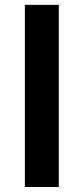

<svg xmlns="http://www.w3.org/2000/svg" viewBox="-20 -753 336 773"><path d="M216.8 0Q216.8 -183.6 216.8 -733.4Q182.6 -733.4 80.1 -733.4Q80.1 -710 80.1 -640.6Q80.1 -480.5 80.1 0Q114.3 0 216.8 0Z"/></svg>

Font: BM-Biotif
Style: Bold
Weight: 400
Designer: Deni Anggara
Version: Version 1.000;PS 001.000;hotconv 1.0.88;makeotf.lib2.5.64776